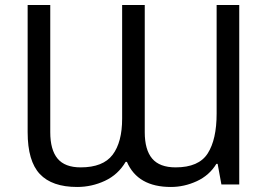

<svg xmlns="http://www.w3.org/2000/svg" viewBox="-20 -734 1070 764"><path d="M287 10Q187 10 138.5 -41.5Q90 -93 90 -208V-714H180V-208Q180 -138 209 -103Q238 -68 301 -68Q390 -68 428 -118Q466 -168 466 -262V-714H556V-208Q556 -138 585.5 -103Q615 -68 679 -68Q771 -68 806.5 -123.5Q842 -179 842 -282V-714H932V0H861L846 -82H841Q813 -36 763 -13Q713 10 660 10Q528 10 485 -90H480Q450 -39 397.5 -14.5Q345 10 287 10Z"/></svg>

Font: Noto IKEA Simplified Chinese
Style: Regular
Weight: 400
Designer: Monotype Design Team
Foundry: Monotype Imaging Inc.
Version: Version 1.100